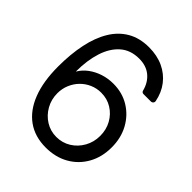

<svg xmlns="http://www.w3.org/2000/svg" viewBox="-208 -864 1001 1001"><g transform="rotate(45 292.0 -363.5)"><path d="M296.9 11.7Q216.3 11.7 159.9 -28.8Q103.5 -69.3 73.7 -146.2Q43.9 -223.1 43.9 -333Q43.9 -424.8 59.6 -499.5Q75.2 -574.2 107.7 -627.9Q140.1 -681.6 190.2 -710.4Q240.2 -739.3 308.6 -739.3Q368.2 -739.3 414.6 -717.8Q460.9 -696.3 491 -657.2Q521 -618.2 531.2 -565.4Q532.2 -560.1 530.3 -555.7Q528.3 -551.3 524.2 -548.6Q520 -545.9 514.6 -545.9H460Q455.1 -545.9 450.9 -549.1Q446.8 -552.2 445.8 -557.6Q433.6 -605.5 399.9 -633.3Q366.2 -661.1 314 -661.1Q251 -661.1 209.7 -625Q168.5 -588.9 148.2 -525.6Q127.9 -462.4 127.9 -380.9H128.9Q145.5 -409.2 173.6 -429.9Q201.7 -450.7 237.1 -462.2Q272.5 -473.6 311.5 -473.6Q377.4 -473.6 429 -442.1Q480.5 -410.6 510.3 -356.2Q540 -301.8 540 -232.4Q540 -160.6 509 -105.5Q478 -50.3 423.3 -19.3Q368.7 11.7 296.9 11.7ZM296.9 -66.4Q340.8 -66.4 376.7 -88.6Q412.6 -110.8 433.8 -148.7Q455.1 -186.5 455.1 -232.4Q455.1 -278.3 434.6 -315.2Q414.1 -352.1 378.9 -373.8Q343.8 -395.5 299.8 -395.5Q266.6 -395.5 237.5 -382.8Q208.5 -370.1 186.5 -347.7Q164.6 -325.2 152.1 -295.4Q139.6 -265.6 139.6 -231.4Q139.6 -186 160.9 -148.4Q182.1 -110.8 217.8 -88.6Q253.4 -66.4 296.9 -66.4Z"/></g></svg>

Font: Inter Numeric Softened
Style: Regular
Weight: 400
Designer: Aaron212
Version: Version 1.004